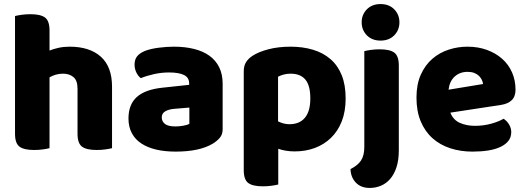

<svg xmlns="http://www.w3.org/2000/svg" viewBox="-20 -731 2590 946"><path d="M532 -1Q521 2 500.5 5Q480 8 456 8Q406 8 384 -8.5Q362 -25 362 -72V-294Q362 -335 341.5 -351.5Q321 -368 291 -368Q271 -368 254.5 -363Q238 -358 224 -350V-1Q213 2 192.5 5Q172 8 148 8Q98 8 76 -8.5Q54 -25 54 -72V-652Q65 -655 85.5 -658Q106 -661 130 -661Q180 -661 202 -644.5Q224 -628 224 -581V-482Q244 -490 269 -495.5Q294 -501 323 -501Q422 -501 477 -451.5Q532 -402 532 -304V-1Z M845 -108Q862 -108 882.5 -111.5Q903 -115 913 -121V-201L841 -195Q813 -193 795 -183Q777 -173 777 -153Q777 -133 792.5 -120.5Q808 -108 845 -108ZM837 -501Q891 -501 935.5 -490Q980 -479 1011.5 -456.5Q1043 -434 1060 -399.5Q1077 -365 1077 -318V-94Q1077 -68 1062.5 -51.5Q1048 -35 1028 -23Q963 16 845 16Q792 16 749.5 6Q707 -4 676.5 -24Q646 -44 629.5 -75Q613 -106 613 -147Q613 -216 654 -253Q695 -290 781 -299L912 -313V-320Q912 -349 886.5 -361.5Q861 -374 813 -374Q776 -374 739.5 -366Q703 -358 674 -346Q661 -355 652 -373.5Q643 -392 643 -412Q643 -438 655.5 -453.5Q668 -469 694 -480Q723 -491 762.5 -496Q802 -501 837 -501Z M1432 15Q1408 15 1388 11.5Q1368 8 1351 2V178Q1340 181 1319.5 184Q1299 187 1275 187Q1225 187 1203 170.5Q1181 154 1181 107V-380Q1181 -407 1192.5 -425Q1204 -443 1224 -456Q1255 -476 1303.5 -488.5Q1352 -501 1412 -501Q1472 -501 1522 -486Q1572 -471 1608 -440Q1644 -409 1663.5 -361Q1683 -313 1683 -246Q1683 -182 1664 -133.5Q1645 -85 1611 -52Q1577 -19 1531.5 -2Q1486 15 1432 15ZM1406 -119Q1456 -119 1482.5 -151Q1509 -183 1509 -246Q1509 -310 1484.5 -339Q1460 -368 1412 -368Q1393 -368 1377 -363.5Q1361 -359 1350 -353V-133Q1362 -127 1376 -123Q1390 -119 1406 -119Z M1945 9Q1945 58 1933.5 93Q1922 128 1902.5 150.5Q1883 173 1857 184Q1831 195 1802 195Q1758 195 1733 168.5Q1708 142 1707 102Q1743 84 1759 59.5Q1775 35 1775 -7V-479Q1786 -482 1806.5 -485Q1827 -488 1851 -488Q1901 -488 1923 -471.5Q1945 -455 1945 -408ZM1762 -621Q1762 -659 1787.5 -685Q1813 -711 1855 -711Q1897 -711 1922.5 -685Q1948 -659 1948 -621Q1948 -583 1922.5 -557Q1897 -531 1855 -531Q1813 -531 1787.5 -557Q1762 -583 1762 -621Z M2199 -176Q2213 -140 2246 -125.5Q2279 -111 2320 -111Q2362 -111 2400 -121.5Q2438 -132 2461 -146Q2477 -136 2488 -118Q2499 -100 2499 -80Q2499 -55 2485 -37Q2471 -19 2445.5 -7Q2420 5 2385 10.5Q2350 16 2308 16Q2249 16 2198.5 -0.5Q2148 -17 2111 -50Q2074 -83 2053 -133Q2032 -183 2032 -250Q2032 -316 2053.5 -363.5Q2075 -411 2110.5 -441.5Q2146 -472 2191 -486.5Q2236 -501 2283 -501Q2336 -501 2379.5 -485Q2423 -469 2454.5 -441Q2486 -413 2503 -374Q2520 -335 2520 -289Q2520 -255 2501 -237Q2482 -219 2448 -214ZM2284 -377Q2246 -377 2220.5 -354Q2195 -331 2190 -289L2360 -317Q2359 -327 2354 -337.5Q2349 -348 2340 -357Q2331 -366 2317 -371.5Q2303 -377 2284 -377Z"/></svg>

Font: Baloo Tammudu 2 ExtraBold
Style: Regular
Weight: 800
Designer: Maithili Shingre, Omkar Shende and Ek Type
Foundry: Ek Type
Version: Version 1.640;hotconv 1.0.111;makeotfexe 2.5.65597; ttfautoh